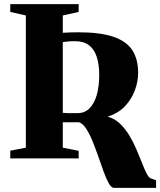

<svg xmlns="http://www.w3.org/2000/svg" viewBox="-20 -763 772 925"><path d="M529 142Q516.5 142 504.5 121Q492.5 100 480.2 66.5Q468 33 454.8 -5.5Q441.5 -44 427 -80Q412.5 -116 396.2 -141.5Q380 -167 361 -174Q351 -174 341.2 -174Q331.5 -174 321.8 -174Q312 -174 302.2 -174Q292.5 -174 282.5 -174V-51.5L359 -36.5V0H29.5V-37L104.5 -51.5V-688.5L29.5 -705.5V-743H359V-705.5L282.5 -688.5V-605Q298.5 -606 316.2 -606.8Q334 -607.5 355.5 -607.5Q462.5 -607.5 526 -586Q589.5 -564.5 617.5 -521Q645.5 -477.5 645.5 -411.5Q645.5 -371 629.8 -328Q614 -285 581.8 -251Q549.5 -217 498.5 -201Q532 -192 557.5 -167.8Q583 -143.5 602.5 -111.2Q622 -79 637 -44.2Q652 -9.5 663.8 21Q675.5 51.5 685.8 71.8Q696 92 706 96L732 105.5V142ZM354.5 -218Q388 -218 411 -240.8Q434 -263.5 446 -305Q458 -346.5 458 -402.5Q458 -452.5 446.2 -488.8Q434.5 -525 409 -544.8Q383.5 -564.5 341.5 -564.5Q318 -564.5 305 -563Q292 -561.5 282.5 -560V-219.5Q291.5 -218.5 305.8 -218Q320 -217.5 334 -217.8Q348 -218 354.5 -218Z"/></svg>

Font: Merriweather 96pt Black
Style: Regular
Weight: 900
Version: Version 2.100